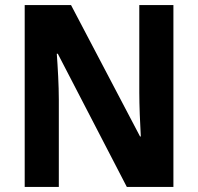

<svg xmlns="http://www.w3.org/2000/svg" viewBox="-20 -734 778 754"><path d="M661 0V-714H527V-371C527 -321 530 -248 533 -198H530L259 -714H77V0H211V-344C211 -398 207 -468 203 -523H207L478 0Z"/></svg>

Font: Noto Sans Myanmar UI SemiCondensed
Style: Bold
Weight: 700
Width: 4
Designer: Monotype Design Team
Foundry: Monotype Imaging Inc.
Version: Version 2.103